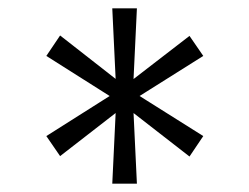

<svg xmlns="http://www.w3.org/2000/svg" viewBox="-20 -795 597 460"><path d="M268 -581 434 -709 467 -661 289 -549 124 -421 91 -469ZM268 -549 91 -661 124 -710 289 -581 467 -469 434 -420ZM259 -565 249 -775H308L298 -565L308 -355H249Z"/></svg>

Font: Pathway Extreme 8pt Thin 12pt Thin
Style: Regular
Weight: 250
Version: Version 1.001;gftools[0.9.26]